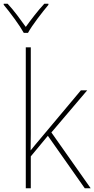

<svg xmlns="http://www.w3.org/2000/svg" viewBox="-55 -1015 509 1035"><path d="M111 -172 203 -283 402 0H434L222 -301L415 -528H381L163 -268Q148 -250 136.5 -236.5Q125 -223 110 -204Q111 -251 111 -294Q111 -337 111 -385V-760H84V0H111ZM206 -995H184Q158 -967 131 -932.5Q104 -898 84 -870Q64 -898 38 -932.5Q12 -967 -14 -995H-35V-989Q-9 -958 23.5 -913.5Q56 -869 73 -838H96Q113 -869 146.5 -913.5Q180 -958 206 -989Z"/></svg>

Font: Noto Sans Display Thin
Style: Regular
Weight: 250
Designer: Monotype Design Team
Foundry: Monotype Imaging Inc.
Version: Version 1.900